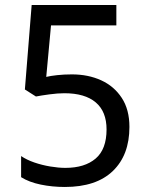

<svg xmlns="http://www.w3.org/2000/svg" viewBox="-20 -734 591 764"><path d="M238 10Q188 10 142 0.5Q96 -9 64 -29V-113Q86 -98 116.5 -87.5Q147 -77 180 -71.5Q213 -66 240 -66Q317 -66 360.5 -103Q404 -140 404 -219Q404 -290 361 -326.5Q318 -363 236 -363Q210 -363 176.5 -358.5Q143 -354 123 -350L79 -378L106 -714H443V-633H183L164 -428Q180 -432 207.5 -435Q235 -438 266 -438Q331 -438 382.5 -414.5Q434 -391 464.5 -344.5Q495 -298 495 -229Q495 -117 429 -53.5Q363 10 238 10Z"/></svg>

Font: hingu115
Style: Book
Weight: 400
Designer: Jelle Bosma - Monotype Design Team
Foundry: Monotype Imaging Inc.
Version: Version 2.003